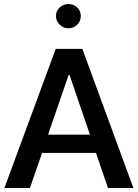

<svg xmlns="http://www.w3.org/2000/svg" viewBox="-20 -942 690 962"><path d="M460.9 -175.8 521 0H648.4L392.6 -697.3H259.3L2 0H129.9L190.9 -175.8ZM328.6 -565.9 430.7 -267.1H220.7L323.7 -565.9ZM260.3 -861.8C260.3 -844.7 266.6 -830.6 279.3 -818.4C291.5 -806.2 306.2 -800.3 323.2 -800.3C340.3 -800.3 355 -806.2 367.2 -818.4C378.9 -830.6 384.8 -844.7 384.8 -861.8C384.8 -895.5 357.9 -921.9 323.2 -921.9C306.2 -921.9 291.5 -916 279.3 -904.8C266.6 -893.1 260.3 -878.9 260.3 -861.8Z"/></svg>

Font: Estedad SemiBold
Style: Regular
Weight: 600
Designer: Amin Abedi
Version: Version 7.3